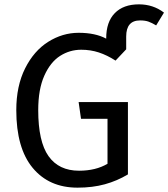

<svg xmlns="http://www.w3.org/2000/svg" viewBox="-20 -852 775 884"><path d="M735 -794 699 -735Q679 -747 663.5 -752.5Q648 -758 625 -758Q561 -758 561 -684V-625L512 -573Q473 -598 435 -610.5Q397 -623 354 -623Q301 -623 256.5 -594.5Q212 -566 184 -503.5Q156 -441 156 -345Q156 -200 203.5 -133Q251 -66 344 -66Q421 -66 475 -98V-305H353L342 -382H569V-49Q519 -19 462.5 -3.5Q406 12 337 12Q206 12 130.5 -79Q55 -170 55 -345Q55 -456 95.5 -537Q136 -618 202 -659.5Q268 -701 342 -701Q419 -701 469 -674V-676Q469 -751 508.5 -791.5Q548 -832 620 -832Q685 -832 735 -794Z"/></svg>

Font: FiraGOUPP
Style: Medium
Weight: 400
Designer: bBox Type
Foundry: bBox Type GmbH
Version: Version 1.001